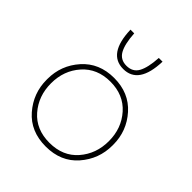

<svg xmlns="http://www.w3.org/2000/svg" viewBox="-220 -937 1093 1093"><g transform="rotate(45 327.0 -390.0)"><path d="M198 -796H228Q233 -714 255.5 -674Q278 -634 327 -634Q377 -634 399 -674Q421 -714 426 -796H456Q450 -608 327 -608Q204 -608 198 -796ZM62 -257V-263Q62 -373 134.5 -454.5Q207 -536 327 -536Q447 -536 519.5 -454.5Q592 -373 592 -263V-257Q592 -148 520.5 -66Q449 16 327 16Q205 16 133.5 -66Q62 -148 62 -257ZM560 -260Q560 -363 496.5 -434.5Q433 -506 327 -506Q221 -506 157.5 -434.5Q94 -363 94 -260Q94 -158 156.5 -86Q219 -14 327 -14Q435 -14 497.5 -86Q560 -158 560 -260Z"/></g></svg>

Font: Sora Thin
Style: Regular
Weight: 32
Designer: Jonathan Barnbrook, Julián Moncada
Foundry: Barnbrook Fonts
Version: Version 2.000